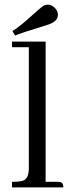

<svg xmlns="http://www.w3.org/2000/svg" viewBox="-20 -816 320 836"><path d="M210 -717.8C201.5 -712.6 186.8 -707 166 -701.2C101.6 -681.6 61.5 -668.3 45.9 -661.1L34.2 -680.7C55 -693.7 79.1 -712.6 106.4 -737.3C141 -768.6 161.5 -786.1 168 -790C177.1 -795.2 186.8 -796.9 197.3 -794.9C202.5 -793.6 208 -790.7 213.9 -786.1C229.5 -773.1 235 -757.8 230.5 -740.2C227.2 -731.1 220.4 -723.6 210 -717.8ZM231.4 -24.4C235.4 -24.4 238.6 -24.1 241.2 -23.4C251 -22.1 255.9 -14.3 255.9 0H32.2V-24.4C54.4 -24.4 70.3 -26 80.1 -29.3C97 -35.2 105.5 -53.1 105.5 -83V-610.4H32.2V-634.8H178.7V-24.4Z"/></svg>

Font: Abhaya Libre
Style: Regular
Weight: 400
Designer: Pushpananda Ekanayake, Sol Matas, Pathum Egodawatta
Foundry: Mooniak
Version: Version 1.041; ; ttfautohint (v1.5)